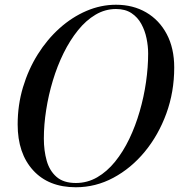

<svg xmlns="http://www.w3.org/2000/svg" viewBox="-20 -780 755 810"><path d="M300 10Q185 10 119.8 -61.5Q54.5 -133 54.5 -255Q54.5 -337 77 -412Q99.5 -487 139.2 -550.5Q179 -614 231.5 -661Q284 -708 344.8 -734Q405.5 -760 469.5 -760Q541 -760 596.5 -727.8Q652 -695.5 683.5 -636Q715 -576.5 715 -495Q715 -392.5 681.8 -301.2Q648.5 -210 590.8 -140Q533 -70 458.2 -30Q383.5 10 300 10ZM300 -8Q348.5 -8 390 -32Q431.5 -56 465.5 -98Q499.5 -140 525.5 -194.2Q551.5 -248.5 569.2 -309.8Q587 -371 596 -433.8Q605 -496.5 605 -554.5Q605 -585.5 598.2 -618.2Q591.5 -651 576.2 -679Q561 -707 534.8 -724.5Q508.5 -742 469.5 -742Q423.5 -742 383 -718Q342.5 -694 308.8 -652Q275 -610 248.2 -555.8Q221.5 -501.5 203 -440.2Q184.5 -379 174.8 -316.2Q165 -253.5 165 -195.5Q165 -144.5 177 -102Q189 -59.5 218.5 -33.8Q248 -8 300 -8Z"/></svg>

Font: Bodoni Moda SC
Style: Italic
Weight: 400
Italic angle: -13°
Designer: Owen Earl
Foundry: indestructible type
Version: Version 2.005